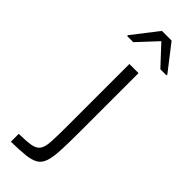

<svg xmlns="http://www.w3.org/2000/svg" viewBox="-302 -935 952 952"><g transform="rotate(45 174.5 -459.0)"><path d="M36 0V-55Q90 -56 119 -61Q148 -66 161 -83.5Q174 -101 176.5 -140.5Q179 -180 179 -250V-688H243V-273Q243 -195 240.5 -144Q238 -93 228 -64Q218 -35 195.5 -22Q173 -9 134.5 -5Q96 -1 36 0ZM73 -778V-784L177 -918H245L349 -784V-778H306L211 -880L116 -778Z"/></g></svg>

Font: Saira Thin Light
Style: Regular
Weight: 300
Version: Version 1.101